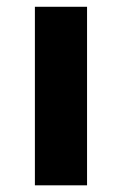

<svg xmlns="http://www.w3.org/2000/svg" viewBox="-20 -555 365 575"><path d="M240.7 -534.7V0H84.5V-534.7Z"/></svg>

Font: Lunasima
Style: Bold
Weight: 700
Designer: The DocRepair Project, Monotype Design Team
Foundry: Google
Version: Version 2.009